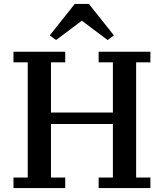

<svg xmlns="http://www.w3.org/2000/svg" viewBox="-20 -963 839 983"><path d="M49 -54H122V-644H49V-698H314V-644H241V-387H558V-644H485V-698H750V-644H677V-54H750V0H485V-54H558V-328H241V-54H314V0H49ZM235 -782 363 -943H435L563 -782L531 -758L399 -857L267 -758Z"/></svg>

Font: IBM Plex Serif Medium
Style: Regular
Weight: 500
Designer: Mike Abbink, Paul van der Laan, Pieter van Rosmalen
Foundry: Bold Monday
Version: Version 2.5